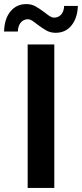

<svg xmlns="http://www.w3.org/2000/svg" viewBox="-41 -917 400 937"><path d="M94 -700H224V0H94ZM142 -797Q126 -810 115.5 -816.5Q105 -823 95 -823Q74 -823 60.5 -807Q47 -791 46 -763H-21Q-20 -824 9.5 -860.5Q39 -897 87 -897Q112 -897 130.5 -887Q149 -877 176 -857Q192 -844 202.5 -837.5Q213 -831 223 -831Q244 -831 257.5 -846Q271 -861 272 -888H339Q337 -829 308 -793Q279 -757 231 -757Q206 -757 187.5 -767Q169 -777 142 -797Z"/></svg>

Font: mBank SemiBold
Style: Regular
Weight: 600
Designer: Julieta Ulanovsky
Foundry: Julieta Ulanovsky
Version: Version 7.200